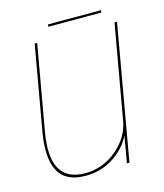

<svg xmlns="http://www.w3.org/2000/svg" viewBox="-102 -734 695 816"><g transform="rotate(-15 245.5 -325.5)"><path d="M357 0H368L472 -592H461L377 -116ZM121 -593H110L45 -224Q25 -110 56.2 -52Q87.5 6 175 6Q255.5 6 316.8 -43Q378 -92 389.5 -156.5L388.5 -180Q376 -107.5 314.5 -56.2Q253 -5 176 -5Q96.5 -5 66.2 -59Q36 -113 55.5 -222ZM184 -647H417.5L419 -657H186Z"/></g></svg>

Font: Anybody Thin
Style: Italic
Weight: 100
Italic angle: -10°
Designer: Tyler Finck
Foundry: Etcetera Type Company
Version: Version 1.114;gftools[0.9.25]